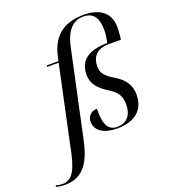

<svg xmlns="http://www.w3.org/2000/svg" viewBox="-310 -891 1112 1257"><g transform="rotate(-20 245.5 -262.5)"><path d="M-78 240C30 240 101 186 139 8L265 -580C285 -689 331 -755 412 -755C489 -755 513 -702 513 -621C513 -598 509 -570 502 -538C373 -538 303 -490 303 -388C303 -324 342 -283 403 -245C468 -205 481 -169 481 -117C481 -48 447 0 376 0C296 0 291 -82 291 -157C253 -157 223 -132 223 -91C223 -28 279 10 374 10C498 10 567 -51 567 -156C567 -218 538 -267 473 -306C406 -346 388 -371 388 -417C388 -482 426 -528 507 -528H593C598 -558 600 -589 600 -612C600 -704 544 -765 418 -765C296 -765 199 -713 168 -566L161 -536H80L78 -526H159L45 9C15 168 -18 229 -88 229C-103 229 -123 225 -134 222L-136 232C-123 236 -98 240 -78 240Z"/></g></svg>

Font: Noto Serif Display
Style: Italic
Weight: 400
Italic angle: -12°
Designer: Monotype Design Team
Foundry: Monotype Imaging Inc.
Version: Version 2.009